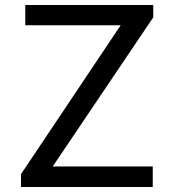

<svg xmlns="http://www.w3.org/2000/svg" viewBox="-20 -743 677 763"><path d="M63.5 0V-51L459.5 -642.5H80.5V-723H589V-674L189.5 -81.5H587V0Z"/></svg>

Font: Public Sans
Style: Regular
Weight: 400
Designer: The Public Sans project authors (U.S. Web Design System). Libre Franklin designed by Pablo Impallari and Rodrigo Fuenzal
Version: Version 1.008; ttfautohint (v1.8.1) -l 8 -r 50 -G 200 -x 14 